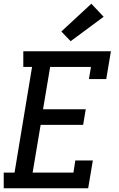

<svg xmlns="http://www.w3.org/2000/svg" viewBox="-21 -1010 641 1030"><path d="M-1 0V-84H57L151 -651H104V-735H574L549 -586H456L467 -651H248L210 -424H439L425 -340H197L154 -84H373L383 -149H477L452 0ZM358 -789 308 -841 469 -990 535 -920Z"/></svg>

Font: Iosevka Slab Medium Extended
Style: Italic
Weight: 500
Width: 7
Italic angle: -9°
Monospace: yes
Designer: Belleve Invis
Foundry: Belleve Invis
Version: Version 11.1.0; ttfautohint (v1.8.3)